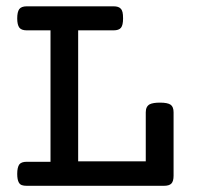

<svg xmlns="http://www.w3.org/2000/svg" viewBox="-20 -600 640 620"><path d="M143.1 -502H66.4Q49.3 -502 42.5 -510.7Q35.6 -520 35.6 -540.5Q35.6 -561 42 -570.3Q48.8 -579.6 66.4 -579.6H346.7Q362.8 -579.6 369.6 -572.3Q374 -567.9 375.7 -560.5Q377.4 -553.2 377.4 -540.5Q377.4 -518.6 370.6 -510.3Q363.8 -502 346.7 -502H232.4V-79.1H450.7V-237.3Q450.7 -256.3 463.4 -263.2Q474.1 -268.6 496.6 -268.6Q521.5 -268.6 531.2 -261.7Q540.5 -254.9 540.5 -237.3V-32.7Q540.5 -14.6 533.4 -7.3Q526.4 0 509.3 0H66.4Q56.6 0 50.5 -2.2Q44.4 -4.4 41 -10.3Q35.6 -19.5 35.6 -38.6Q35.6 -59.6 42.5 -69.3Q49.3 -77.6 66.4 -77.6H143.1Z"/></svg>

Font: Courier Prime Medium
Style: Regular
Weight: 500
Designer: Alan Dague-Greene
Foundry: Quote-Unquote Apps
Version: Version 1.202